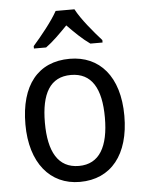

<svg xmlns="http://www.w3.org/2000/svg" viewBox="-54 -810 655 864"><g transform="rotate(-5 273.0 -378.0)"><path d="M315 -766H230C206 -722 155 -659 118 -617V-606H173C204 -628 238 -662 272 -697C306 -662 340 -629 373 -606H428V-617C392 -657 338 -721 315 -766ZM497 -269C497 -448 408 -546 274 -546C131 -546 50 -446 50 -269C50 -95 138 10 272 10C414 10 497 -95 497 -269ZM138 -269C138 -400 179 -473 273 -473C367 -473 409 -400 409 -269C409 -138 367 -62 274 -62C180 -62 138 -138 138 -269Z"/></g></svg>

Font: Noto Sans Bengali UI SemiCondensed
Style: Regular
Weight: 400
Width: 4
Designer: Jelle Bosma - Monotype Design Team
Foundry: Monotype Imaging Inc.
Version: Version 2.003